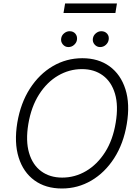

<svg xmlns="http://www.w3.org/2000/svg" viewBox="-20 -1071 797 1101"><path d="M707 -359.7Q688.2 -247.2 634.8 -164.1Q581.3 -81 503.7 -35.5Q426.1 9.9 335.2 9.9Q241.8 9.9 177.7 -36.6Q113.6 -83.1 87 -168Q60.4 -252.8 79.2 -367.5Q98.4 -480.5 151.8 -563.4Q205.3 -646.3 283 -691.8Q360.8 -737.2 452.1 -737.2Q544.4 -737.2 608.3 -690.7Q672.2 -644.2 699.2 -559.5Q726.2 -474.8 707 -359.7ZM643.5 -367.5Q659.8 -464.8 639.4 -533.6Q619 -602.3 569.6 -638.5Q520.2 -674.7 449.9 -674.7Q377.1 -674.7 313 -637.3Q248.9 -599.8 204 -529.3Q159.1 -458.8 142.4 -359.7Q126.4 -262.8 146.7 -194.1Q166.9 -125.4 216.4 -89Q266 -52.6 336.6 -52.6Q409.8 -52.6 473.7 -90.2Q537.6 -127.8 582.6 -198.3Q627.5 -268.8 643.5 -367.5ZM554 -801.1Q534.8 -801.1 522 -816.2Q509.2 -831.3 512.8 -851.6Q516 -869 530.2 -880.5Q544.4 -892 560.7 -892Q582 -892 594.5 -877.7Q606.9 -863.3 603 -842Q600.1 -825.6 586.5 -813.4Q572.8 -801.1 554 -801.1ZM372.2 -801.1Q353 -801.1 340.2 -816.4Q327.4 -831.7 331 -851.6Q333.8 -869 348.2 -880.5Q362.6 -892 378.9 -892Q400.2 -892 412.3 -877.7Q424.4 -863.3 421.2 -842Q418.7 -826 404.8 -813.6Q391 -801.1 372.2 -801.1ZM650.6 -1051.1 641.7 -996.4H344.1L353.3 -1051.1Z"/></svg>

Font: Inter UI Light
Style: Italic
Weight: 300
Italic angle: 9.39999°
Designer: Rasmus Andersson
Foundry: rsms
Version: 3.2;8d6f07862